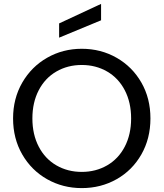

<svg xmlns="http://www.w3.org/2000/svg" viewBox="-20 -957 838 984"><path d="M47 -350Q47 -452 94 -533.5Q141 -615 221.5 -661Q302 -707 399 -707Q497 -707 577.5 -661Q658 -615 704.5 -534Q751 -453 751 -350Q751 -247 704.5 -165.5Q658 -84 577.5 -38.5Q497 7 399 7Q302 7 221.5 -38.5Q141 -84 94 -165.5Q47 -247 47 -350ZM652 -350Q652 -432 619.5 -494.5Q587 -557 529 -590.5Q471 -624 399 -624Q327 -624 269 -590.5Q211 -557 178.5 -494.5Q146 -432 146 -350Q146 -268 178.5 -205.5Q211 -143 269 -109.5Q327 -76 399 -76Q471 -76 529 -109.5Q587 -143 619.5 -205.5Q652 -268 652 -350ZM283 -837 498 -937V-853L283 -764Z"/></svg>

Font: AF Albert Sans Medium
Style: Regular
Weight: 500
Designer: Andreas Rasmussen
Foundry: a.Foundry
Version: Version 1.300;Glyphs 3.2 (3231)